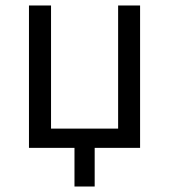

<svg xmlns="http://www.w3.org/2000/svg" viewBox="-20 -536 613 696"><path d="M250 0V140.1H323.2V0H487.8V-516.1H408.2V-69.8H165V-516.1H85V0Z"/></svg>

Font: Plexus Sans
Style: Regular
Weight: 400
Version: Version 2.001;PS 002.001;hotconv 1.0.70;makeotf.lib2.5.58329